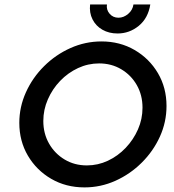

<svg xmlns="http://www.w3.org/2000/svg" viewBox="-20 -822 776 855"><path d="M356.2 12.5Q273.6 12.5 208 -25.7Q142.4 -63.9 104.2 -128.8Q66 -193.8 66 -275Q66 -345.8 95.5 -411.1Q125 -476.4 176.4 -527.4Q227.8 -578.5 293.8 -608Q359.7 -637.5 431.9 -637.5Q513.9 -637.5 579.5 -599.3Q645.1 -561.1 683.3 -496.2Q721.5 -431.2 721.5 -350Q721.5 -278.5 692 -213.5Q662.5 -148.6 611.1 -97.6Q559.7 -46.5 494.1 -17Q428.5 12.5 356.2 12.5ZM366.7 -85.4Q416 -85.4 460.4 -106.2Q504.9 -127.1 539.6 -163.5Q574.3 -200 594.4 -245.8Q614.6 -291.7 614.6 -342.4Q614.6 -398.6 589.2 -443.1Q563.9 -487.5 520.1 -513.5Q476.4 -539.6 421.5 -539.6Q372.2 -539.6 327.4 -518.8Q282.6 -497.9 247.9 -461.8Q213.2 -425.7 193.1 -379.5Q172.9 -333.3 172.9 -283.3Q172.9 -227.1 198.6 -182.3Q224.3 -137.5 268.1 -111.5Q311.8 -85.4 366.7 -85.4ZM503.5 -672.9Q465.3 -672.9 436.1 -689.6Q406.9 -706.2 392 -735.8Q377.1 -765.3 381.2 -802.1H456.2Q452.8 -778.5 468.1 -760.8Q483.3 -743.1 507.6 -743.1Q530.6 -743.1 550.7 -760.1Q570.8 -777.1 574.3 -802.1H649.3Q639.6 -741 597.9 -706.9Q556.2 -672.9 503.5 -672.9Z"/></svg>

Font: Afacad Medium
Style: Italic
Weight: 500
Italic angle: -14°
Designer: Kristian Moeller
Foundry: Dicotype
Version: Version 1.000; ttfautohint (v1.8.4.7-5d5b)